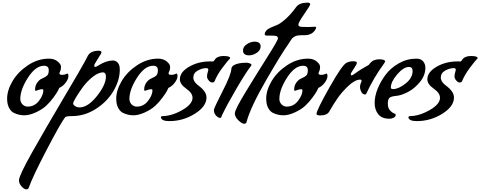

<svg xmlns="http://www.w3.org/2000/svg" viewBox="-20 -844 3644 1457"><path d="M86 13Q63 2 48.5 -26Q34 -54 34 -95Q34 -159 75.5 -229Q117 -299 192.5 -349Q268 -399 352 -399Q391 -399 417 -378Q443 -357 443 -336.5Q443 -316 437 -304Q431 -292 431 -288Q431 -276 450 -276Q469 -276 479 -281Q489 -286 491 -286Q499 -286 499 -265.5Q499 -245 479 -217.5Q459 -190 430 -177Q426 -169 419 -154.5Q412 -140 386 -104.5Q360 -69 330.5 -41.5Q301 -14 252.5 8.5Q204 31 164 31Q124 31 86 13ZM309 -159Q309 -167 300 -167Q287 -167 270.5 -161Q254 -155 252 -155Q246 -155 246 -164Q246 -203 274 -231Q285 -243 306 -251.5Q327 -260 338.5 -271.5Q350 -283 350 -311Q350 -345 314 -345Q250 -345 192 -254.5Q134 -164 134 -93Q134 -69 150.5 -52Q167 -35 190 -35Q242 -35 275.5 -78.5Q309 -122 309 -159Z M526 37Q481 37 474 46Q440 90 333.5 294Q227 498 198 581Q194 593 179 593Q164 593 144 571Q124 549 124 524Q124 489 224 311.5Q324 134 461.5 -98Q599 -330 622.5 -374.5Q646 -419 647 -421.5Q648 -424 654 -431.5Q660 -439 668 -444Q691 -459 729 -459Q750 -459 750 -446Q750 -440 722.5 -398Q695 -356 695 -346Q695 -336 702 -336Q709 -336 728 -348Q787 -385 837 -385Q857 -385 873 -369Q889 -353 889 -316Q889 -235 841 -153.5Q793 -72 707.5 -17.5Q622 37 526 37ZM784 -264Q784 -278 778 -286.5Q772 -295 763 -295Q727 -295 684 -261Q641 -227 609.5 -184Q578 -141 556.5 -105Q535 -69 535 -59Q535 -49 549.5 -39Q564 -29 584 -29Q647 -29 715.5 -115Q784 -201 784 -264Z M914 13Q891 2 876.5 -26Q862 -54 862 -95Q862 -159 903.5 -229Q945 -299 1020.5 -349Q1096 -399 1180 -399Q1219 -399 1245 -378Q1271 -357 1271 -336.5Q1271 -316 1265 -304Q1259 -292 1259 -288Q1259 -276 1278 -276Q1297 -276 1307 -281Q1317 -286 1319 -286Q1327 -286 1327 -265.5Q1327 -245 1307 -217.5Q1287 -190 1258 -177Q1254 -169 1247 -154.5Q1240 -140 1214 -104.5Q1188 -69 1158.5 -41.5Q1129 -14 1080.5 8.5Q1032 31 992 31Q952 31 914 13ZM1137 -159Q1137 -167 1128 -167Q1115 -167 1098.5 -161Q1082 -155 1080 -155Q1074 -155 1074 -164Q1074 -203 1102 -231Q1113 -243 1134 -251.5Q1155 -260 1166.5 -271.5Q1178 -283 1178 -311Q1178 -345 1142 -345Q1078 -345 1020 -254.5Q962 -164 962 -93Q962 -69 978.5 -52Q995 -35 1018 -35Q1070 -35 1103.5 -78.5Q1137 -122 1137 -159Z M1201 47Q1201 39 1212 37Q1282 37 1361.5 -8Q1441 -53 1441 -102Q1441 -138 1393 -171.5Q1345 -205 1345 -242Q1345 -297 1415 -337.5Q1485 -378 1574 -378Q1590 -378 1595 -377.5Q1600 -377 1604.5 -383.5Q1609 -390 1615 -398Q1621 -406 1637 -412.5Q1653 -419 1675 -419Q1726 -419 1726 -404Q1726 -401 1725 -399Q1709 -385 1668 -330Q1627 -275 1608 -227Q1604 -218 1590.5 -218Q1577 -218 1564 -233.5Q1551 -249 1551 -263.5Q1551 -278 1556 -294.5Q1561 -311 1561 -314Q1561 -327 1545 -327Q1514 -327 1480.5 -308.5Q1447 -290 1447 -255Q1447 -221 1497 -186Q1516 -172 1531.5 -150Q1547 -128 1547 -104Q1547 -36 1458 19.5Q1369 75 1265 75Q1206 75 1201 47Z M1651 51Q1637 51 1620 33.5Q1603 16 1603 -9Q1603 -23 1668.5 -150.5Q1734 -278 1736 -323Q1736 -337 1754 -349Q1786 -368 1849 -368Q1861 -368 1874.5 -363.5Q1888 -359 1888 -351Q1888 -347 1885 -344Q1847 -296 1774 -171Q1701 -46 1664 32Q1659 51 1651 51ZM1870 -424Q1826 -424 1824 -459V-460Q1824 -490 1853.5 -509Q1883 -528 1912 -528Q1956 -528 1958 -493Q1958 -463 1929 -443.5Q1900 -424 1870 -424Z M2320 -639 2369 -641Q2379 -641 2379 -637Q2379 -633 2377 -627Q2375 -621 2368.5 -612Q2362 -603 2353 -596Q2329 -577 2293.5 -577Q2258 -577 2241.5 -575Q2225 -573 2213 -565Q2201 -557 2197 -553Q2193 -549 2183 -533Q2173 -517 2169 -511Q2116 -437 1997.5 -232Q1879 -27 1850 85Q1847 95 1831.5 95Q1816 95 1789 69Q1762 43 1762 16Q1762 -11 1843.5 -145Q1925 -279 2007 -408.5Q2089 -538 2089 -552.5Q2089 -567 2077 -570.5Q2065 -574 2035 -574H2002Q1989 -574 1989 -586Q1989 -598 2000.5 -611.5Q2012 -625 2035.5 -635Q2059 -645 2083.5 -655Q2108 -665 2147.5 -700Q2187 -735 2227 -790Q2252 -824 2313 -824Q2334 -824 2334 -811Q2334 -803 2289 -738Q2244 -673 2244 -656.5Q2244 -640 2274 -640Q2286 -639 2320 -639Z M2052 13Q2029 2 2014.5 -26Q2000 -54 2000 -95Q2000 -159 2041.5 -229Q2083 -299 2158.5 -349Q2234 -399 2318 -399Q2357 -399 2383 -378Q2409 -357 2409 -336.5Q2409 -316 2403 -304Q2397 -292 2397 -288Q2397 -276 2416 -276Q2435 -276 2445 -281Q2455 -286 2457 -286Q2465 -286 2465 -265.5Q2465 -245 2445 -217.5Q2425 -190 2396 -177Q2392 -169 2385 -154.5Q2378 -140 2352 -104.5Q2326 -69 2296.5 -41.5Q2267 -14 2218.5 8.5Q2170 31 2130 31Q2090 31 2052 13ZM2275 -159Q2275 -167 2266 -167Q2253 -167 2236.5 -161Q2220 -155 2218 -155Q2212 -155 2212 -164Q2212 -203 2240 -231Q2251 -243 2272 -251.5Q2293 -260 2304.5 -271.5Q2316 -283 2316 -311Q2316 -345 2280 -345Q2216 -345 2158 -254.5Q2100 -164 2100 -93Q2100 -69 2116.5 -52Q2133 -35 2156 -35Q2208 -35 2241.5 -78.5Q2275 -122 2275 -159Z M2724 -227Q2724 -240 2714 -240Q2675 -240 2625 -193.5Q2575 -147 2541 -97.5Q2507 -48 2479 2Q2462 32 2409 32Q2382 32 2382 20Q2382 -7 2480.5 -181.5Q2579 -356 2611 -368Q2633 -379 2660.5 -379Q2688 -379 2688 -367.5Q2688 -356 2665 -323Q2642 -290 2642 -281Q2642 -272 2649 -272Q2653 -272 2671 -284Q2715 -317 2779 -352L2788 -364Q2812 -394 2857.5 -394Q2903 -394 2903 -376Q2901 -371 2893 -360Q2814 -252 2760 -134Q2756 -127 2751 -127Q2732 -127 2722 -146.5Q2712 -166 2712 -184.5Q2712 -203 2724 -227Z M2935 57Q2877 57 2850 22.5Q2823 -12 2823 -62.5Q2823 -113 2845 -168.5Q2867 -224 2905.5 -276Q2944 -328 3006.5 -363.5Q3069 -399 3141 -399Q3174 -399 3191 -378.5Q3208 -358 3208 -330Q3208 -272 3167 -222Q3126 -172 3076 -146Q3026 -120 2987.5 -116.5Q2949 -113 2936 -102Q2923 -91 2923 -58Q2923 -25 2938 -8Q2953 9 2968 15Q2983 21 2983 27Q2983 41 2968 49Q2953 57 2935 57ZM3111 -305Q3111 -336 3083 -336Q3043 -336 2994.5 -280Q2946 -224 2946 -179Q2946 -168 2963 -168Q3004 -168 3057.5 -210Q3111 -252 3111 -305Z M3079 47Q3079 39 3090 37Q3160 37 3239.5 -8Q3319 -53 3319 -102Q3319 -138 3271 -171.5Q3223 -205 3223 -242Q3223 -297 3293 -337.5Q3363 -378 3452 -378Q3468 -378 3473 -377.5Q3478 -377 3482.5 -383.5Q3487 -390 3493 -398Q3499 -406 3515 -412.5Q3531 -419 3553 -419Q3604 -419 3604 -404Q3604 -401 3603 -399Q3587 -385 3546 -330Q3505 -275 3486 -227Q3482 -218 3468.5 -218Q3455 -218 3442 -233.5Q3429 -249 3429 -263.5Q3429 -278 3434 -294.5Q3439 -311 3439 -314Q3439 -327 3423 -327Q3392 -327 3358.5 -308.5Q3325 -290 3325 -255Q3325 -221 3375 -186Q3394 -172 3409.5 -150Q3425 -128 3425 -104Q3425 -36 3336 19.5Q3247 75 3143 75Q3084 75 3079 47Z"/></svg>

Font: Condiment
Style: Regular
Weight: 400
Designer: Angel Koziupa, Alejandro Paul
Foundry: Angel Koziupa, Alejandro Paul
Version: Version 1.001